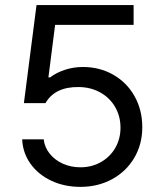

<svg xmlns="http://www.w3.org/2000/svg" viewBox="-20 -727 637 757"><path d="M67.4 -177.7H152.3Q155.8 -146.5 175.8 -121.3Q195.8 -96.2 227.5 -81.8Q259.3 -67.4 296.9 -67.4Q341.8 -67.4 377.9 -87.9Q414.1 -108.4 434.6 -144Q455.1 -179.7 455.1 -223.6Q455.1 -269 433.8 -305.4Q412.6 -341.8 375.2 -362.5Q337.9 -383.3 291 -383.8Q196.8 -385.3 159.2 -320.3H74.2L124 -707H506.8V-628.9H197.3L170.9 -421.9H177.7Q201.7 -440.4 235.8 -451.7Q270 -462.9 306.6 -462.9Q373 -462.9 426.5 -432.4Q480 -401.9 510.5 -347.7Q541 -293.5 541 -225.6Q541 -158.2 509.3 -104.5Q477.5 -50.8 421.9 -20.5Q366.2 9.8 296.9 9.8Q233.9 9.8 182.4 -14.4Q130.9 -38.6 100.3 -81.3Q69.8 -124 67.4 -177.7Z"/></svg>

Font: Pretendard Std
Style: Regular
Weight: 400
Designer: Base glyphs from Inter by Rasmus Andersson; Hangeul glyphs from Noto Sans CJK(Source Han Sans) by Jang Soo-young and Kan
Foundry: Kil Hyung-jin
Version: Version 1.309